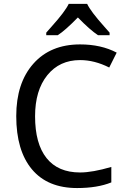

<svg xmlns="http://www.w3.org/2000/svg" viewBox="-20 -951 640 981"><path d="M548.8 -98.1V-19Q477.5 9.8 374 9.8Q223.1 9.8 143.1 -85.9Q63 -181.6 63 -357.9Q63 -526.9 150.4 -625.5Q237.8 -724.1 389.2 -724.1Q496.6 -724.1 576.2 -682.1L538.1 -606Q462.9 -644 389.2 -644Q284.2 -644 221.7 -566.7Q159.2 -489.3 159.2 -356.9Q159.2 -216.8 217.8 -143.3Q276.4 -69.8 389.2 -69.8Q452.6 -69.8 548.8 -98.1ZM540 -771H481Q439.5 -798.3 377.9 -861.8Q313 -795.4 274.9 -771H216.3V-784.2Q228.5 -798.3 245.1 -816.9Q313 -892.6 331.1 -931.2H425.3Q443.4 -892.6 511.2 -816.9L540 -784.2Z"/></svg>

Font: Droid Sans Mono
Style: Regular
Weight: 400
Monospace: yes
Foundry: Ascender Corporation
Version: Version 1.00 build 112